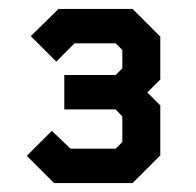

<svg xmlns="http://www.w3.org/2000/svg" viewBox="-20 -757 439 430"><path d="M101 -347 40 -408 96 -464 138 -424H239L254 -439V-496L239 -512H124V-589H239L254 -604V-645L239 -660H147L106 -619L49 -676L111 -737H277L339 -675V-579L310 -550L339 -521V-409L277 -347Z"/></svg>

Font: Tomorrow Medium
Style: Regular
Weight: 500
Designer: Tony de Marco, Monica Rizzolli
Foundry: Just in Type
Version: Version 2.002